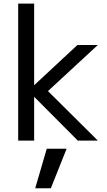

<svg xmlns="http://www.w3.org/2000/svg" viewBox="-20 -772 588 1057"><path d="M346.7 46.9 259.8 264.6H173.8L237.3 46.9ZM168 -302.7 406.2 -524.4H518.6L244.1 -270.5L518.6 2H408.2L168 -239.3V2H80.1V-752H168Z"/></svg>

Font: Gen Shin Gothic Regular
Style: Regular
Weight: 400
Designer: [Source Han Sans]
Ryoko NISHIZUKA  (kana & ideographs); Paul D. Hunt (Latin, Greek & Cyrillic); Wenlong ZHANG  (bopomofo
Version: Version 1.002.20150607